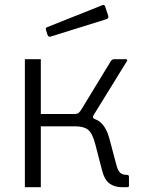

<svg xmlns="http://www.w3.org/2000/svg" viewBox="-20 -775 586 795"><path d="M83 0V-530H149V-303H305L319 -290Q372 -290 396.5 -268Q421 -246 433 -201L463 -88Q469 -67 478.5 -59Q488 -51 505 -51Q514 -51 514 -43V-7Q514 -3 512.5 -1.5Q511 0 507 0H484Q454 0 433 -15.5Q412 -31 402 -72L375 -176Q363 -223 345 -237.5Q327 -252 290 -252H149V0ZM287 -278V-303Q300 -303 306 -308Q312 -313 319 -325L439 -522Q442 -526 445 -528Q448 -530 454 -530H501Q505 -530 506.5 -527.5Q508 -525 505 -521L368 -299Q364 -293 365 -289Q366 -285 374 -281ZM415 -749 428 -710Q432 -699 419 -695L191 -624Q186 -622 182.5 -623.5Q179 -625 177 -630L171 -649Q167 -659 174 -662L405 -754Q412 -757 415 -749Z"/></svg>

Font: Libre Franklin Light
Style: Regular
Weight: 300
Designer: Pablo Impallari, Rodrigo Fuenzalida, Nhung Nguyen
Foundry: Impallari Type
Version: Version 3.000